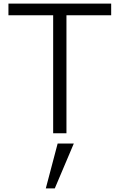

<svg xmlns="http://www.w3.org/2000/svg" viewBox="-20 -742 665 1069"><path d="M599 -657V-722H27V-657H276V0H350V-657ZM391 57H301L235 307H285Z"/></svg>

Font: Perun Light
Style: Regular
Weight: 300
Foundry: Copyright (c) Stefan Peev, Context Ltd, 2016
Version: Version 1.089